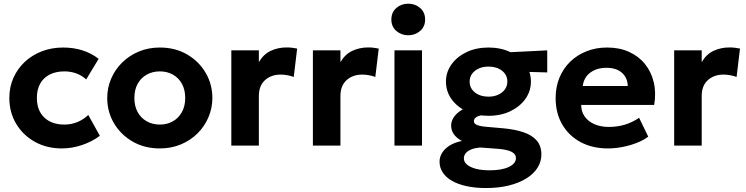

<svg xmlns="http://www.w3.org/2000/svg" viewBox="-20 -772 3956 1018"><path d="M308 15Q228 15 165 -20Q102 -55 65.8 -115.5Q29.5 -176 29.5 -252.5Q29.5 -310 51 -358.8Q72.5 -407.5 111.2 -443.8Q150 -480 202 -500Q254 -520 314.5 -520Q370 -520 417.2 -505Q464.5 -490 503 -460L437 -351Q413 -372.5 383.8 -383Q354.5 -393.5 322 -393.5Q276.5 -393.5 243.8 -377Q211 -360.5 193.2 -329Q175.5 -297.5 175.5 -253Q175.5 -186.5 214.8 -149Q254 -111.5 322 -111.5Q358.5 -111.5 390.8 -125Q423 -138.5 448 -162.5L509.5 -52Q468 -21 415 -3Q362 15 308 15Z M827.5 15Q746 15 683 -21.5Q620 -58 584.2 -118.8Q548.5 -179.5 548.5 -252.5Q548.5 -306 569 -354.2Q589.5 -402.5 627 -439.8Q664.5 -477 715.5 -498.5Q766.5 -520 827.5 -520Q909 -520 971.8 -483.5Q1034.5 -447 1070.2 -386.2Q1106 -325.5 1106 -252.5Q1106 -199.5 1085.5 -151Q1065 -102.5 1027.8 -65.2Q990.5 -28 939.5 -6.5Q888.5 15 827.5 15ZM827.5 -111.5Q866 -111.5 896.5 -128.8Q927 -146 944.5 -177.8Q962 -209.5 962 -252.5Q962 -296 944.8 -327.5Q927.5 -359 897 -376.2Q866.5 -393.5 827.5 -393.5Q788.5 -393.5 757.8 -376.2Q727 -359 709.8 -327.5Q692.5 -296 692.5 -252.5Q692.5 -209 710 -177.5Q727.5 -146 758 -128.8Q788.5 -111.5 827.5 -111.5Z M1206.5 0V-505H1352.5V-442.5Q1377 -484.5 1415.5 -502.5Q1454 -520.5 1499.5 -520.5Q1515.5 -520.5 1529 -518.8Q1542.5 -517 1555.5 -514.5L1537.5 -364Q1521.5 -370 1503.5 -373.2Q1485.5 -376.5 1468 -376.5Q1417.5 -376.5 1385 -347Q1352.5 -317.5 1352.5 -263V0Z M1639 0V-505H1785V-442.5Q1809.5 -484.5 1848 -502.5Q1886.5 -520.5 1932 -520.5Q1948 -520.5 1961.5 -518.8Q1975 -517 1988 -514.5L1970 -364Q1954 -370 1936 -373.2Q1918 -376.5 1900.5 -376.5Q1850 -376.5 1817.5 -347Q1785 -317.5 1785 -263V0Z M2071.5 0V-505H2217.5V0ZM2144.5 -585Q2108 -585 2081.5 -607.8Q2055 -630.5 2055 -668.5Q2055 -707 2081.5 -729.8Q2108 -752.5 2144.5 -752.5Q2181 -752.5 2207.5 -729.8Q2234 -707 2234 -668.5Q2234 -630.5 2207.5 -607.8Q2181 -585 2144.5 -585Z M2556.5 225Q2500 225 2454.8 215.2Q2409.5 205.5 2377.2 187.2Q2345 169 2327.8 143Q2310.5 117 2310.5 85Q2310.5 60 2324.5 37.8Q2338.5 15.5 2364.8 -0.8Q2391 -17 2429 -24.5Q2400 -40.5 2386 -60.8Q2372 -81 2372 -106.5Q2372 -129 2385.5 -149.5Q2399 -170 2423.2 -186Q2447.5 -202 2480.2 -211.8Q2513 -221.5 2551.5 -221.5L2579.5 -164.5Q2550.5 -164.5 2531.2 -160.5Q2512 -156.5 2502.2 -148.5Q2492.5 -140.5 2492.5 -130Q2492.5 -116.5 2508.5 -109.5Q2524.5 -102.5 2560 -99.5L2646 -92Q2709 -86.5 2755 -71Q2801 -55.5 2825.8 -26.8Q2850.5 2 2850.5 47Q2850.5 85 2829.8 117.8Q2809 150.5 2770 174.5Q2731 198.5 2677 211.8Q2623 225 2556.5 225ZM2576.5 131Q2641 131 2678.2 113Q2715.5 95 2715.5 66.5Q2715.5 44.5 2692.2 32.8Q2669 21 2620 17L2525 10Q2498 12.5 2478.8 20.2Q2459.5 28 2449.5 40.2Q2439.5 52.5 2439.5 67.5Q2439.5 86.5 2456.2 100.8Q2473 115 2503.5 123Q2534 131 2576.5 131ZM2570 -158Q2504 -158 2453.2 -182Q2402.5 -206 2373.5 -247Q2344.5 -288 2344.5 -339.5Q2344.5 -389.5 2373.8 -430.5Q2403 -471.5 2454 -495.8Q2505 -520 2570 -520Q2634.5 -520 2685.5 -496Q2736.5 -472 2765.8 -431.2Q2795 -390.5 2795 -339.5Q2795 -289 2766 -248Q2737 -207 2686.2 -182.5Q2635.5 -158 2570 -158ZM2570 -259.5Q2599 -259.5 2621.5 -269.8Q2644 -280 2657 -298Q2670 -316 2670 -339.5Q2670 -375 2641.8 -397Q2613.5 -419 2570 -419Q2541 -419 2518.5 -408.8Q2496 -398.5 2483 -380.8Q2470 -363 2470 -339.5Q2470 -304 2498.2 -281.8Q2526.5 -259.5 2570 -259.5ZM2647 -394.5 2592 -490.5 2881.5 -505V-388Z M3203.5 15Q3121 15 3058.5 -18.5Q2996 -52 2961 -112Q2926 -172 2926 -252.5Q2926 -311 2946.2 -360Q2966.5 -409 3003.2 -444.8Q3040 -480.5 3089.8 -500.2Q3139.5 -520 3199 -520Q3264.5 -520 3315.2 -497Q3366 -474 3399.5 -432.8Q3433 -391.5 3446.2 -336Q3459.5 -280.5 3448.5 -215.5H3061.5Q3061.5 -180.5 3079.8 -154.5Q3098 -128.5 3131.2 -113.8Q3164.5 -99 3209 -99Q3253 -99 3293 -111Q3333 -123 3368.5 -147.5L3417 -47.5Q3393 -29 3357 -14.8Q3321 -0.5 3280.8 7.2Q3240.5 15 3203.5 15ZM3070 -316H3308.5Q3307 -360.5 3277.2 -386.5Q3247.5 -412.5 3195.5 -412.5Q3143.5 -412.5 3109.2 -386.5Q3075 -360.5 3070 -316Z M3554.5 0V-505H3700.5V-442.5Q3725 -484.5 3763.5 -502.5Q3802 -520.5 3847.5 -520.5Q3863.5 -520.5 3877 -518.8Q3890.5 -517 3903.5 -514.5L3885.5 -364Q3869.5 -370 3851.5 -373.2Q3833.5 -376.5 3816 -376.5Q3765.5 -376.5 3733 -347Q3700.5 -317.5 3700.5 -263V0Z"/></svg>

Font: Geologica Roman SemiBold
Style: Regular
Weight: 600
Designer: Sindre Bremnes, Frode Helland
Foundry: Monokrom Skriftforlag AS
Version: Version 1.010;gftools[0.9.28]